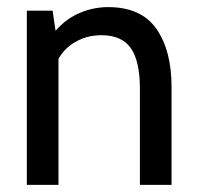

<svg xmlns="http://www.w3.org/2000/svg" viewBox="-20 -520 553 540"><path d="M55.5 0V-490H128L141 -400.5L115.5 -406Q148.5 -456 192.2 -478Q236 -500 284 -500Q377 -500 419.8 -439Q462.5 -378 462.5 -275.5V0H373.5V-270Q373.5 -348 348 -384.5Q322.5 -421 265 -421Q220.5 -421 184.5 -397.5Q148.5 -374 133 -328.5L144.5 -383.5V0Z"/></svg>

Font: Cabin
Style: Regular
Weight: 400
Width: 4
Designer: Pablo Impallari
Foundry: Pablo Impallari. http://www.impallari.com Igino Marini. http://www.ikern.com
Version: Version 3.001